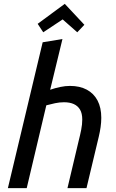

<svg xmlns="http://www.w3.org/2000/svg" viewBox="-20 -979 604 999"><path d="M21 0 202 -759 305 -776 241 -512Q267 -521 293.5 -526.5Q320 -532 344 -532Q395 -532 431.5 -512.5Q468 -493 487.5 -456Q507 -419 507 -366Q507 -343 503.5 -318Q500 -293 494 -268L430 0H331L390 -249Q397 -276 402.5 -304Q408 -332 408 -357Q408 -389 396.5 -408.5Q385 -428 364 -437.5Q343 -447 313 -447Q290 -447 266.5 -442Q243 -437 221 -431L119 0ZM205 -811 176 -855 317 -959 419 -850 382 -811 306 -878Z"/></svg>

Font: Ubuntu Sans Medium
Style: Italic
Weight: 500
Italic angle: -13.5°
Designer: Dalton Maag Ltd
Foundry: Dalton Maag Ltd
Version: Version 1.006